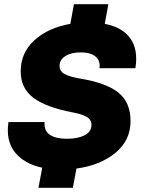

<svg xmlns="http://www.w3.org/2000/svg" viewBox="-20 -820 697 909"><path d="M330 -800H493L476 -707Q560 -691 597.5 -637.5Q635 -584 621 -497H451Q456 -531 433 -551.5Q410 -572 362 -572Q317 -572 289.5 -554.5Q262 -537 262 -509Q262 -483 285 -470Q308 -457 359 -448Q482 -428 540 -382Q598 -336 598 -247Q598 -155 526 -96Q454 -37 342 -22L325 69H162L180 -26Q95 -44 51 -98.5Q7 -153 20 -242H191Q188 -200 216.5 -181.5Q245 -163 297 -163Q348 -163 380.5 -179.5Q413 -196 413 -229Q413 -253 390.5 -266.5Q368 -280 323 -288Q198 -312 138 -357Q78 -402 78 -482Q78 -571 143.5 -630Q209 -689 313 -707Z"/></svg>

Font: Nacelle Heavy
Style: Italic
Weight: 800
Italic angle: -12°
Designer: Sora Sagano
Foundry: Sora Sagano
Version: Version 1.000;FEAKit 1.0